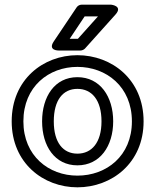

<svg xmlns="http://www.w3.org/2000/svg" viewBox="-20 -764 672 821"><path d="M80 -245C80 -394 189 -478 311 -478C434 -478 544 -394 544 -245C544 -97 435 -13 311 -13C189 -13 80 -97 80 -245ZM30 -245C30 -67 165 37 311 37C458 37 594 -67 594 -245C594 -424 458 -528 311 -528C165 -528 30 -424 30 -245ZM160 -245C160 -140 214 -57 311 -57C408 -57 464 -140 464 -245C464 -351 408 -434 311 -434C214 -434 160 -351 160 -245ZM210 -245C210 -337 250 -384 311 -384C372 -384 414 -337 414 -245C414 -154 372 -107 311 -107C250 -107 210 -154 210 -245ZM399 -694 313 -598H278L342 -694ZM474 -702C507 -739 455 -744 455 -744H329C321 -744 313 -740 308 -733L210 -587C183 -547 231 -548 231 -548H324C330 -548 338 -551 343 -556Z"/></svg>

Font: Falling Sky
Style: ExtOu
Weight: 400
Designer: Paul D. Hunt
Foundry: Adobe Systems Incorporated
Version: Version 1.02